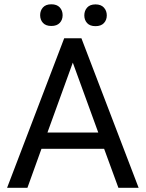

<svg xmlns="http://www.w3.org/2000/svg" viewBox="-20 -893 692 913"><path d="M13.7 0ZM475.1 -185.5H177.2L110.4 0H13.7L285.2 -710.9H367.2L639.2 0H543ZM205.6 -262.7H447.3L326.2 -595.2ZM170.9 -820.8Q170.9 -842.8 184.3 -857.7Q197.8 -872.6 224.1 -872.6Q250.5 -872.6 264.2 -857.7Q277.8 -842.8 277.8 -820.8Q277.8 -798.8 264.2 -784.2Q250.5 -769.5 224.1 -769.5Q197.8 -769.5 184.3 -784.2Q170.9 -798.8 170.9 -820.8ZM380.9 -819.8Q380.9 -841.8 394.3 -856.9Q407.7 -872.1 434.1 -872.1Q460.4 -872.1 474.1 -856.9Q487.8 -841.8 487.8 -819.8Q487.8 -797.9 474.1 -783.2Q460.4 -768.6 434.1 -768.6Q407.7 -768.6 394.3 -783.2Q380.9 -797.9 380.9 -819.8Z"/></svg>

Font: Roboto
Style: Regular
Weight: 400
Designer: Google
Version: Version 2.134; 2016; ttfautohint (v1.6)